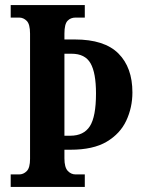

<svg xmlns="http://www.w3.org/2000/svg" viewBox="-20 -734 564 754"><path d="M22 0V-49H55Q72 -49 85 -62Q98 -75 98 -110V-602Q98 -639 85 -652Q72 -665 55 -665H22V-714H313V-665H277Q257 -665 245 -652Q233 -639 233 -602V-579H274Q390 -579 445 -524Q500 -469 500 -371Q500 -312 476 -260.5Q452 -209 399 -177.5Q346 -146 257 -146H233V-112Q233 -77 246 -63Q259 -49 277 -49H313V0ZM256 -201Q309 -201 333 -238.5Q357 -276 357 -367Q357 -448 335.5 -485.5Q314 -523 261 -523H233V-201Z"/></svg>

Font: Noto Serif Thai ExtraCondensed
Style: Bold
Weight: 700
Width: 2
Designer: Monotype Design Team
Foundry: Monotype Imaging Inc.
Version: Version 2.002; ttfautohint (v1.8.4.7-5d5b)